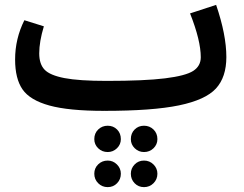

<svg xmlns="http://www.w3.org/2000/svg" viewBox="-20 -439 1000 788"><path d="M867 -419Q909 -296 909 -205Q909 -122 866 -75.5Q823 -29 714.5 -6.5Q606 16 408 16V15L407 16Q262 16 182.5 -6Q103 -28 72.5 -72Q42 -116 42 -195Q42 -280 80 -356L160 -331Q141 -268 141 -220Q141 -176 163 -153Q185 -130 244.5 -118.5Q304 -107 418 -107Q573 -107 657.5 -117.5Q742 -128 773 -148Q804 -168 804 -204Q804 -273 760 -384ZM476 132Q476 154 460 169.5Q444 185 422 185Q399 185 383 169.5Q367 154 367 132Q367 108 383 92.5Q399 77 422 77Q445 77 460.5 92.5Q476 108 476 132ZM626 132Q626 154 610 169.5Q594 185 571 185Q549 185 533 169.5Q517 154 517 132Q517 108 532.5 92.5Q548 77 571 77Q594 77 610 92.5Q626 108 626 132ZM422 220Q444 220 460 236Q476 252 476 274Q476 297 460.5 313Q445 329 422 329Q399 329 383 313Q367 297 367 274Q367 251 383 235.5Q399 220 422 220ZM626 274Q626 297 610 313Q594 329 571 329Q548 329 532.5 313Q517 297 517 274Q517 252 532.5 236Q548 220 571 220Q594 220 610 236Q626 252 626 274Z"/></svg>

Font: FiraGO Medium
Style: Regular
Weight: 500
Designer: bBox Type
Foundry: bBox Type GmbH
Version: Version 1.001;PS 001.001;hotconv 1.0.88;makeotf.lib2.5.64775